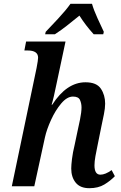

<svg xmlns="http://www.w3.org/2000/svg" viewBox="-20 -978 637 1008"><path d="M449 10Q496 10 528 -9.5Q560 -29 583 -53L566 -85Q533 -61 507 -61Q476 -61 476 -110Q476 -130 481 -158Q486 -186 492 -214L513 -318Q519 -346 525.5 -378Q532 -410 532 -434Q532 -479 509.5 -512.5Q487 -546 429 -546Q330 -546 254 -428H251Q256 -444 263 -474Q270 -504 277 -539L324 -760H117L108 -713H125Q180 -713 180 -675Q180 -663 172 -621L42 0H160L216 -257Q225 -298 248 -348.5Q271 -399 301.5 -435Q332 -471 363 -471Q392 -471 400 -453Q408 -435 408 -414Q408 -390 400 -350Q392 -310 388 -294L372 -218Q362 -177 358 -144Q354 -111 354 -93Q354 -48 377.5 -19Q401 10 449 10ZM217 -798H268Q302 -820 331.5 -843.5Q361 -867 397 -896Q430 -844 472 -798H522L525 -811Q512 -838 492 -882Q472 -926 463 -958H350Q326 -924 285 -880Q244 -836 220 -811Z"/></svg>

Font: Noto Serif SemiCondensed Semi
Style: Italic
Weight: 600
Width: 4
Italic angle: -12°
Designer: Monotype Design Team
Foundry: Monotype Imaging Inc.
Version: Version 1.901